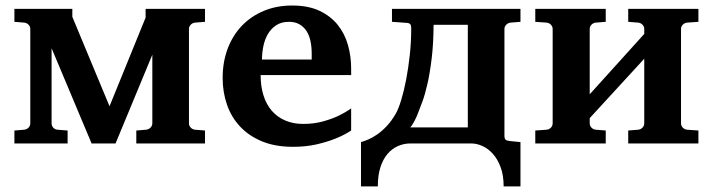

<svg xmlns="http://www.w3.org/2000/svg" viewBox="-20 -520 2580 696"><path d="M474.1 0V-46.9L509.8 -49.8Q519 -50.8 525.6 -57.4Q532.2 -64 532.2 -73.2V-321.8L398.9 0H312L167 -345.2V-73.2Q167 -64 172.9 -57.4Q178.7 -50.8 188 -49.8L225.1 -46.9V0H32.2V-46.9L67.9 -49.8Q77.1 -50.8 83.5 -57.4Q89.8 -64 89.8 -73.2V-415Q89.8 -423.8 83.5 -430.4Q77.1 -437 67.9 -438L32.2 -440.9V-487.8H242.2V-459L377 -134.8L507.8 -456.1V-487.8H723.1V-440.9L687 -438Q677.7 -437 671.4 -430.4Q665 -423.8 665 -415V-73.2Q665 -64 671.4 -57.4Q677.7 -50.8 687 -49.8L723.1 -46.9V0Z M1109.9 -326.2Q1109.9 -350.1 1105.5 -371.1Q1101.1 -392.1 1091.1 -407.5Q1081.1 -422.9 1065.4 -431.9Q1049.8 -440.9 1027.8 -440.9Q1000 -440.9 981.2 -428.5Q962.4 -416 950.9 -396.2Q939.5 -376.5 934.6 -352.1Q929.7 -327.6 929.7 -304.2H1109.9ZM1252.9 -46.9Q1227.1 -29.8 1194.8 -17.1Q1167 -5.9 1128.4 3.2Q1089.8 12.2 1042 12.2Q978 12.2 930.4 -7.3Q882.8 -26.9 850.8 -60.8Q818.8 -94.7 803 -140.1Q787.1 -185.5 787.1 -237.8Q787.1 -294.4 804.9 -342.5Q822.8 -390.6 855.7 -425.5Q888.7 -460.4 935.3 -480.2Q981.9 -500 1039.1 -500Q1097.7 -500 1138.4 -480.7Q1179.2 -461.4 1204.6 -429.4Q1230 -397.5 1241.5 -356.4Q1252.9 -315.4 1252.9 -272V-248H924.8Q924.8 -207 935.1 -174.3Q945.3 -141.6 965.1 -118.7Q984.9 -95.7 1013.7 -83.3Q1042.5 -70.8 1079.1 -70.8Q1117.2 -70.8 1148.7 -79.3Q1180.2 -87.9 1203.6 -98.6Q1230.5 -111.3 1252.9 -127Z M1675.8 -430.2H1551.8Q1551.3 -361.3 1544.9 -308.8Q1538.6 -256.3 1529.8 -217.3Q1521 -178.2 1511 -151.1Q1501 -124 1493.7 -106Q1492.2 -102.1 1489 -94.7Q1485.8 -87.4 1481.7 -80.1Q1477.5 -72.8 1473.6 -66.4Q1469.7 -60.1 1466.8 -58.1H1675.8ZM1805.7 155.8Q1805.7 115.2 1794.7 85.9Q1783.7 56.6 1766.6 37.6Q1749.5 18.6 1728.8 9.3Q1708 0 1688.5 0H1467.8Q1444.3 0 1422.9 9.3Q1401.4 18.6 1385 37.6Q1368.7 56.6 1359.1 85.9Q1349.6 115.2 1349.6 155.8H1288.6V-4.9Q1299.3 -7.8 1314.5 -14.2Q1329.6 -20.5 1346.7 -32.2Q1363.8 -43.9 1381.3 -62.3Q1398.9 -80.6 1414.6 -107.9Q1424.3 -124.5 1434.3 -157.2Q1444.3 -189.9 1452.4 -231.9Q1460.4 -273.9 1465.6 -321.8Q1470.7 -369.6 1470.7 -417Q1470.7 -426.8 1467.8 -431.4Q1464.8 -436 1455.6 -437L1400.9 -440.9V-487.8H1866.7V-440.9L1830.6 -438Q1821.8 -437 1815.2 -430.4Q1808.6 -423.8 1808.6 -415V-27.8Q1808.6 -17.6 1812.7 -13.7Q1816.9 -9.8 1827.6 -8.8L1866.7 -4.9V155.8Z M2257.3 0V-46.9L2293.5 -49.8Q2302.7 -50.8 2309.1 -57.4Q2315.4 -64 2315.4 -73.2V-307.1L2117.7 -91.8V-73.2Q2117.7 -64 2124 -57.4Q2130.4 -50.8 2139.6 -49.8L2175.8 -46.9V0H1920.4V-46.9L1961.4 -49.8Q1970.7 -50.8 1977.1 -57.4Q1983.4 -64 1983.4 -73.2V-415Q1983.4 -423.8 1977.1 -430.4Q1970.7 -437 1961.4 -438L1920.4 -440.9V-487.8H2175.8V-440.9L2139.6 -438Q2130.4 -437 2124 -430.4Q2117.7 -423.8 2117.7 -415V-178.2L2315.4 -397V-415Q2315.4 -423.8 2309.1 -430.4Q2302.7 -437 2293.5 -438L2257.3 -440.9V-487.8H2511.7V-440.9L2470.7 -438Q2461.4 -437 2455.1 -430.4Q2448.7 -423.8 2448.7 -415V-73.2Q2448.7 -64 2455.1 -57.4Q2461.4 -50.8 2470.7 -49.8L2511.7 -46.9V0Z"/></svg>

Font: Charis SIL Cyr
Style: Bold
Weight: 700
Foundry: SIL International
Version: Version 5.000